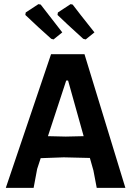

<svg xmlns="http://www.w3.org/2000/svg" viewBox="-20 -905 640 925"><path d="M280 -749 238 -715 227 -718Q169 -769 102 -833L104 -845L165 -885L176 -883Q179 -879 280 -749ZM435 -749 393 -715 381 -718Q297 -794 257 -833L259 -845L320 -885L330 -883Q357 -847 435 -749ZM387 -644 584 0H446L430 -84L413 -144L287 -147L176 -143L159 -91L142 0H8L226 -644ZM299 -517 211 -249 297 -247 383 -249 308 -517Z"/></svg>

Font: Alegreya Sans SC
Style: Bold
Weight: 700
Designer: Juan Pablo del Peral
Foundry: Huerta Tipografica
Version: Version 2.007